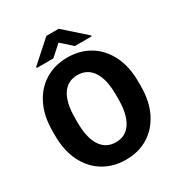

<svg xmlns="http://www.w3.org/2000/svg" viewBox="-209 -1040 1108 1189"><g transform="rotate(-30 345.0 -445.5)"><path d="M651.4 -371.1V-339.4Q651.4 -231.4 612.5 -153.1Q573.7 -74.7 504.9 -32.5Q436 9.8 345.7 9.8Q255.4 9.8 186 -32.5Q116.7 -74.7 77.4 -153.1Q38.1 -231.4 38.1 -339.4V-371.1Q38.1 -479.5 77.1 -557.9Q116.2 -636.2 185.3 -678.5Q254.4 -720.7 344.7 -720.7Q435.1 -720.7 504.2 -678.5Q573.2 -636.2 612.3 -557.9Q651.4 -479.5 651.4 -371.1ZM490.7 -339.4V-372.1Q490.7 -481 452.6 -538.1Q414.6 -595.2 344.7 -595.2Q273.4 -595.2 236.3 -538.1Q199.2 -481 199.2 -372.1V-339.4Q199.2 -231.4 236.8 -173.3Q274.4 -115.2 345.7 -115.2Q415.5 -115.2 453.1 -173.3Q490.7 -231.4 490.7 -339.4ZM388.2 -901.4 542 -764.6V-758.8H421.4L344.2 -827.6L267.6 -758.8H149.4V-766.6L300.3 -901.4Z"/></g></svg>

Font: Vazirmatn RD ExtraBold
Style: Regular
Weight: 800
Designer: Saber Rastikerdar
Foundry: Saber Rastikerdar
Version: Version 32.102